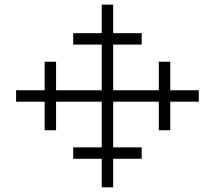

<svg xmlns="http://www.w3.org/2000/svg" viewBox="-20 -801 919 821"><path d="M463.9 0H415V-122.1H293V-170.9H415V-366.2H219.7V-244.1H170.9V-366.2H48.8V-415H170.9V-537.1H219.7V-415H415V-610.4H293V-659.2H415V-781.2H463.9V-659.2H585.9V-610.4H463.9V-415H659.2V-537.1H708V-415H830.1V-366.2H708V-244.1H659.2V-366.2H463.9V-170.9H585.9V-122.1H463.9Z"/></svg>

Font: Auseklis
Style: Regular
Weight: 400
Designer: GGBotNet
Foundry: GGBotNet
Version: 1.00